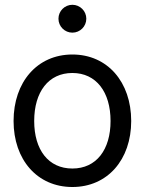

<svg xmlns="http://www.w3.org/2000/svg" viewBox="-20 -749 589 781"><path d="M274.4 11.7C417.5 11.7 513.7 -99.6 513.7 -256.8C513.7 -415 417.5 -527.3 274.4 -527.3C131.3 -527.3 35.2 -415 35.2 -256.8C35.2 -99.6 131.3 11.7 274.4 11.7ZM274.4 -63.5C176.8 -63.5 119.1 -139.6 119.1 -256.8C119.1 -375 177.2 -452.1 274.4 -452.1C371.6 -452.1 429.7 -374.5 429.7 -256.8C429.7 -140.1 372.1 -63.5 274.4 -63.5ZM274.4 -616.2C305.7 -616.2 331.1 -641.6 331.1 -672.9C331.1 -704.1 305.7 -729.5 274.4 -729.5C243.2 -729.5 217.8 -704.1 217.8 -672.9C217.8 -641.6 243.2 -616.2 274.4 -616.2Z"/></svg>

Font: Raveo Display Display
Style: Regular
Weight: 400
Designer: Jakub Foglar, Rasmus Andersson (Inter)
Foundry: Jakubfoglar.com
Version: Version 1.100;Glyphs 3.2.3 (3260)